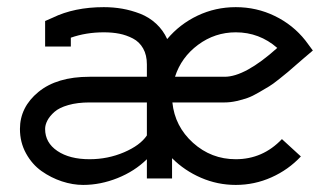

<svg xmlns="http://www.w3.org/2000/svg" viewBox="-20 -502 932 540"><path d="M611.8 -286.1Q669.4 -286.1 759.8 -367.2Q709.5 -411.1 643.1 -411.1Q584.5 -411.1 537.1 -376Q489.7 -340.8 472.2 -286.1ZM231.9 -213.9Q197.8 -213.9 172.1 -206.5Q146.5 -199.2 133.1 -187.3Q119.6 -175.3 113.3 -163.1Q106.9 -150.9 106.9 -139.2Q106.9 -100.6 141.4 -77.4Q175.8 -54.2 231.9 -54.2Q283.2 -54.2 328.9 -73.7Q374.5 -93.3 393.1 -121.1V-213.9ZM463.9 0H393.1V-54.2Q358.9 -20.5 310.8 -1.2Q262.7 18.1 213.9 18.1Q184.6 18.1 154.1 8.1Q123.5 -2 96.9 -20.8Q70.3 -39.6 53.2 -70.6Q36.1 -101.6 36.1 -139.2Q36.1 -200.7 88.1 -243.4Q140.1 -286.1 231.9 -286.1H393.1V-320.8Q393.1 -347.2 382.6 -365.7Q372.1 -384.3 353.8 -393.8Q335.4 -403.3 315.7 -407.2Q295.9 -411.1 272 -411.1Q222.2 -411.1 179.2 -396V-371.1H106.9V-442.9L127.9 -452.1Q189 -481.9 272 -481.9Q298.8 -481.9 324 -477.5Q349.1 -473.1 374.3 -463.4Q399.4 -453.6 419.2 -435.3Q439 -417 450.2 -392.1Q485.4 -434.1 535.6 -458Q585.9 -481.9 643.1 -481.9Q701.7 -481.9 752.9 -457Q804.2 -432.1 838.9 -388.2L859.9 -359.9L834 -337.9Q832 -336.4 814 -320.6Q795.9 -304.7 789.8 -299.6Q783.7 -294.4 765.4 -279.8Q747.1 -265.1 736.8 -259Q726.6 -252.9 708.3 -242.2Q689.9 -231.4 676.3 -226.6Q662.6 -221.7 645.3 -217.8Q627.9 -213.9 611.8 -213.9H610.8H464.8Q471.7 -146.5 522.9 -100.3Q574.2 -54.2 643.1 -54.2Q719.2 -54.2 772.9 -110.8L826.2 -62Q791 -24.4 743.4 -3.2Q695.8 18.1 643.1 18.1Q591.8 18.1 545.4 -2Q499 -22 463.9 -57.1Z"/></svg>

Font: Rawengulk
Style: Bold
Weight: 700
Version: Version 0.92